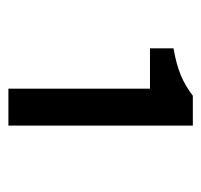

<svg xmlns="http://www.w3.org/2000/svg" viewBox="-31 -885 479 457"><g transform="rotate(90 208.5 -656.5)"><path d="M191 -437H279V-876H208C176 -852 147 -839 95 -830V-774H191Z"/></g></svg>

Font: ChiuKong Gothic CL Medium
Style: Regular
Weight: 500
Designer: Ryoko NISHIZUKA 西塚涼子 (kana, bopomofo & ideographs); Paul D. Hunt (Latin, Greek & Cyrillic); Sandoll Communications 산돌커뮤니
Foundry: Adobe
Version: Version 1.300